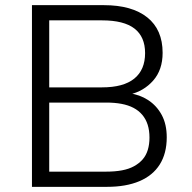

<svg xmlns="http://www.w3.org/2000/svg" viewBox="-20 -725 745 745"><path d="M104 0V-705H383Q492 -705 551.5 -657.5Q611 -610 611 -520Q611 -454 574.5 -412.5Q538 -371 482 -358V-363Q522 -358 555 -336.5Q588 -315 607.5 -279Q627 -243 627 -192Q627 -130 600 -87Q573 -44 521 -22Q469 0 395 0ZM171 -59H392Q426 -59 453 -64Q480 -69 500 -80Q520 -91 533.5 -106.5Q547 -122 553.5 -143.5Q560 -165 560 -191Q560 -219 553 -241Q546 -263 532 -279.5Q518 -296 498 -306.5Q478 -317 451.5 -322Q425 -327 392 -327H171ZM171 -386H376Q459 -386 501 -420Q543 -454 543 -519Q543 -582 502 -614Q461 -646 376 -646H171Z"/></svg>

Font: Nunito Sans 9pt Light
Style: Regular
Weight: 300
Version: Version 3.101;gftools[0.9.27]